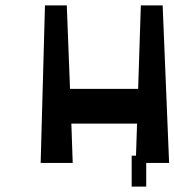

<svg xmlns="http://www.w3.org/2000/svg" viewBox="-20 -605 648 713"><path d="M608 0H523V88H469V-27H485L489 -146H245L250 0H131L147 -585H228L240 -275H493L503 -585H584Z"/></svg>

Font: OpenDyslexic
Style: Regular
Weight: 400
Designer: Abbie Gonzalez
Version: Version 0.920;hotconv 1.0.109;makeotfexe 2.5.65596